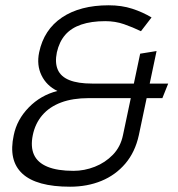

<svg xmlns="http://www.w3.org/2000/svg" viewBox="-20 -698 673 726"><path d="M245 8Q118 8 64.5 -41.5Q11 -91 32 -187Q44 -246 89 -292Q134 -338 197 -354Q156 -374 137 -413Q118 -452 128 -500Q146 -586 214.5 -632Q283 -678 391 -678L378 -618Q325 -618 287 -605Q249 -592 226.5 -566Q204 -540 195 -500Q187 -461 198.5 -434.5Q210 -408 242.5 -395Q275 -382 328 -382L316 -327Q255 -327 211 -310.5Q167 -294 140 -262.5Q113 -231 104 -187Q95 -143 108.5 -113Q122 -83 159.5 -67.5Q197 -52 258 -52ZM245 8 258 -52Q299 -52 338.5 -67.5Q378 -83 407 -113Q436 -143 445 -187H505Q491 -123 454 -79.5Q417 -36 363.5 -14Q310 8 245 8ZM513 -580Q482 -595 449 -606.5Q416 -618 378 -618L391 -678Q440 -678 480 -665Q520 -652 553 -632ZM445 -187 510 -495 572 -505 505 -187ZM316 -327 328 -382H616L594 -327Z"/></svg>

Font: Epunda Sans Light
Style: Italic
Weight: 300
Italic angle: -12.0243°
Designer: Simon Atzbach
Foundry: typofactur
Version: Version 2.204